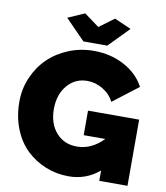

<svg xmlns="http://www.w3.org/2000/svg" viewBox="-97 -994 934 1080"><g transform="rotate(10 369.5 -454.5)"><path d="M455.1 -756.8H318.8L206.1 -872.1L301.8 -914.1L387.2 -851.1L472.2 -914.1L567.9 -872.1ZM412.1 -377.9H704.1V0H543V-59.1Q467.8 4.9 368.2 4.9Q298.3 4.9 236.1 -20.3Q173.8 -45.4 126.2 -91.1Q78.6 -136.7 50.8 -206.5Q22.9 -276.4 22.9 -360.8Q22.9 -434.6 51.3 -500Q79.6 -565.4 127.9 -612.5Q176.3 -659.7 243.9 -687.3Q311.5 -714.8 387.2 -714.8Q483.4 -714.8 561 -673.3Q638.7 -631.8 676.8 -560.1L532.2 -449.2Q511.7 -491.2 469.2 -516.6Q426.8 -542 379.9 -542Q310.5 -542 265.9 -489.3Q221.2 -436.5 221.2 -354Q221.2 -270.5 266.4 -219.2Q311.5 -168 384.8 -168Q468.3 -168 535.2 -237.8H412.1Z"/></g></svg>

Font: Rawline Black
Style: Regular
Weight: 900
Designer: Matt McInerney, Pablo Impallari, Rodrigo Fuenzalida
Foundry: Matt McInerney, Pablo Impallari, Rodrigo Fuenzalida
Version: Version 4.020;PS 004.020;hotconv 1.0.88;makeotf.lib2.5.64775